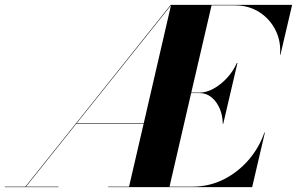

<svg xmlns="http://www.w3.org/2000/svg" viewBox="-57 -770 1222 790"><path d="M-37 -2H47.5L645.5 -750H1145L1097 -545H1095Q1100 -598.5 1077.2 -644.8Q1054.5 -691 1010.8 -719.5Q967 -748 908.5 -748H813.5L730 -389H764Q792.5 -389 822.2 -405.5Q852 -422 877.5 -449.8Q903 -477.5 917.5 -511H920L861.5 -260.5H859.5Q859.5 -294 847.2 -322.8Q835 -351.5 813.8 -369.2Q792.5 -387 764 -387H729.5L640.5 -2H734.5Q803 -2 862 -31.2Q921 -60.5 965 -111Q1009 -161.5 1031 -225H1033L980.5 0H388V-2H474L534 -261H257L50 -2H183.5V0H-37ZM258.5 -263H534.5L646.5 -748Z"/></svg>

Font: Bodoni* 96
Style: Bold Italic
Weight: 700
Italic angle: -13°
Version: Version 2.2